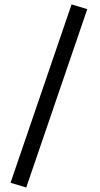

<svg xmlns="http://www.w3.org/2000/svg" viewBox="-20 -731 444 854"><path d="M298.3 -711.4 26.9 82 96.7 103 368.2 -690.4Z"/></svg>

Font: Sahel
Style: Regular
Weight: 400
Foundry: Saber Rastikerdar (saber.rastikerdar@gmail.com)
Version: Version 3.4.0